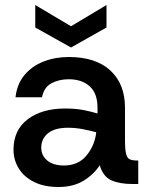

<svg xmlns="http://www.w3.org/2000/svg" viewBox="-20 -736 595 768"><path d="M214 12Q156 12 115.5 -8.5Q75 -29 54.5 -63Q34 -97 34 -137Q34 -216 91 -259Q148 -302 241 -302Q283 -302 315.5 -295.5Q348 -289 370 -282V-305Q370 -363 338.5 -391Q307 -419 255 -419Q216 -419 186 -403Q156 -387 148 -347H42Q48 -400 78 -436Q108 -472 154.5 -490Q201 -508 255 -508Q363 -508 421.5 -454Q480 -400 480 -305V-175Q480 -137 484.5 -120Q489 -103 499.5 -98.5Q510 -94 528 -94H533V0H509Q458 0 425 -15Q392 -30 379 -75Q355 -38 314 -13Q273 12 214 12ZM236 -74Q293 -74 326 -114Q359 -154 365 -207Q343 -213 313 -219Q283 -225 252 -225Q199 -225 172 -203Q145 -181 145 -145Q145 -114 169 -94Q193 -74 236 -74ZM264 -546 121 -626V-716L264 -631L406 -716V-626Z"/></svg>

Font: HostGroteskMedium
Style: Regular
Weight: 500
Designer: Doukan Karapınar based on Poppins by Indian Type Foundry, Jonny Pinhorn
Foundry: Element Type
Version: Version 1.001; ttfautohint (v1.8.4.7-5d5b)